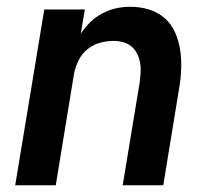

<svg xmlns="http://www.w3.org/2000/svg" viewBox="-20 -548 640 568"><path d="M25 0 111 -520H231L219 -448Q231 -467 247 -482.5Q263 -498 283 -508.5Q303 -519 323.5 -523.5Q344 -528 365 -528Q394 -528 420.5 -520Q447 -512 467 -494.5Q487 -477 498 -452Q509 -427 513 -400Q517 -373 516 -344.5Q515 -316 510 -287L463 0H343L393 -303Q395 -318 396 -333Q397 -348 394.5 -362Q392 -376 386 -388.5Q380 -401 369.5 -410Q359 -419 345 -423Q331 -427 316 -427Q296 -427 276 -421.5Q256 -416 239 -402.5Q222 -389 212.5 -369.5Q203 -350 199 -330L145 0Z"/></svg>

Font: Iosevka Aile Oblique
Style: Bold
Weight: 700
Italic angle: -9°
Designer: Belleve Invis
Foundry: Belleve Invis
Version: Version 31.1.0; ttfautohint (v1.8.4)